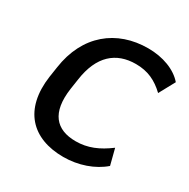

<svg xmlns="http://www.w3.org/2000/svg" viewBox="-166 -879 1021 1039"><g transform="rotate(30 344.5 -359.5)"><path d="M453.6 -622.1C528.8 -622.1 583 -595.7 635.3 -545.9L689 -644.5C643.6 -697.8 561.5 -729 469.2 -729C272.5 -729 123.5 -610.4 92.3 -392.6L82.5 -328.1C51.8 -108.9 166.5 10.3 363.8 10.3C456.1 10.3 546.4 -21 607.4 -74.2L582 -173.3C515.6 -123.5 453.6 -96.7 378.9 -96.7C255.9 -96.7 191.4 -168.5 213.9 -328.1L223.6 -392.6C246.1 -551.3 330.6 -622.1 453.6 -622.1Z"/></g></svg>

Font: Winston SemiBold
Style: Italic
Weight: 600
Italic angle: -8.13011°
Designer: Vernon Adams, Kim Jin-seong, David Berlow, Cristiano Sobral
Foundry: The Winston Project Authors
Version: Version 3.004